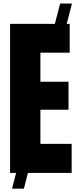

<svg xmlns="http://www.w3.org/2000/svg" viewBox="-20 -997 452 1107"><path d="M38.1 0V-859.4H296.4L326.7 -976.6H395L364.7 -859.4H381.8V-693.4H212.9V-525.9H375V-364.3H212.9V-167.5H393.1V0H141.1L117.7 90.8H49.3L72.8 0Z"/></svg>

Font: Anton SC
Style: Regular
Weight: 400
Designer: Vernon Adams
Foundry: Vernon Adams
Version: Version 2.116; ttfautohint (v1.8.4.7-5d5b)